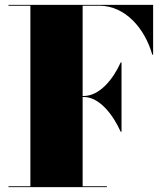

<svg xmlns="http://www.w3.org/2000/svg" viewBox="-20 -770 680 790"><path d="M15 -3.5V0H420V-3.5H320V-371H324C391 -371 446.5 -295 476.5 -228H480V-513H476.5C446.5 -446 391 -375 324 -375H320V-746.5H389C496 -746.5 576.5 -652 606.5 -545H610V-750H15V-746.5H105V-3.5Z"/></svg>

Font: Bodoni* 48pt Fatface
Style: Regular
Weight: 900
Version: Version 2.3